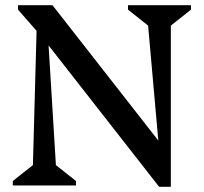

<svg xmlns="http://www.w3.org/2000/svg" viewBox="-20 -710 780 735"><path d="M29 0V-17L106 -78L120 -592L49 -673V-690H181L586 -172L547 -612L470 -673V-690H711V-673L634 -612V5H589L166 -536L194 -78L271 -17V0Z"/></svg>

Font: Platypi
Style: Regular
Weight: 400
Designer: David Sargent
Foundry: Bolt Cutter Type
Version: Version 1.200; ttfautohint (v1.8.4.7-5d5b)